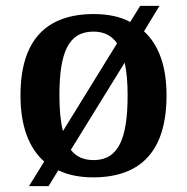

<svg xmlns="http://www.w3.org/2000/svg" viewBox="-20 -596 639 656"><path d="M131 -44 79 40H146L179 -14C213 2 253 10 298 10C463 10 549 -82 549 -270C549 -371 522 -443 472 -489L525 -576H459L425 -521C391 -539 349 -548 301 -548C136 -548 50 -457 50 -270C50 -165 79 -90 131 -44ZM380 -448 195 -148C187 -180 183 -221 183 -270C183 -415 213 -488 299 -488C335 -488 361 -475 380 -448ZM300 -49C266 -49 241 -60 222 -84L406 -382C413 -351 416 -314 416 -270C416 -125 386 -49 300 -49Z"/></svg>

Font: Noto Serif Yezidi SemiBold
Style: Regular
Weight: 600
Designer: Dalton Maag Ltd
Foundry: Dalton Maag Ltd
Version: Version 1.001